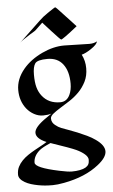

<svg xmlns="http://www.w3.org/2000/svg" viewBox="-65 -738 633 1077"><g transform="rotate(-5 251.5 -199.5)"><path d="M460.9 -474.6Q487.3 -474.6 503.9 -484.9Q502.9 -468.3 465.8 -443.8Q435.1 -423.3 413.1 -418Q431.6 -382.3 431.6 -340.3Q431.6 -298.3 415.3 -265.6Q398.9 -232.9 374.3 -208Q349.6 -183.1 320.8 -164.6Q292 -146 267.3 -130.9Q242.7 -115.7 226.3 -102.5Q210 -89.4 210 -76.4Q210 -63.5 215.6 -54.2Q221.2 -44.9 230 -38.1Q246.1 -24.9 263.9 -18.1Q281.7 -11.2 304 -3.4Q326.2 4.4 351.6 14.9Q377 25.4 403.3 37.8Q429.7 50.3 450.7 65.4Q498.5 99.1 498.5 133.3Q498.5 167.5 448.2 207Q372.6 267.1 252 289.6Q213.4 296.9 187.7 296.9Q162.1 296.9 143.6 295.2Q125 293.5 105.2 289.8Q85.4 286.1 66.4 280.3Q47.4 274.4 32.2 265.6Q-1.5 246.1 -1.5 221.2Q-1.5 196.3 7.8 177.7Q17.1 159.2 32.2 143.6Q47.4 127.9 66.4 115.2Q85.4 102.5 105 91.6Q124.5 80.6 142.6 71Q160.6 61.5 173.8 52.7Q116.2 28.8 116.2 -3.9Q116.2 -36.6 187.5 -84.5Q204.6 -95.7 214.8 -103.5Q193.8 -97.2 167.7 -97.2Q141.6 -97.2 117.2 -110.6Q92.8 -124 75.7 -145.5Q41 -189.9 41 -251.5Q41 -313 86.9 -368.2Q127.4 -416.5 194.8 -448.2Q258.8 -478 318.8 -478ZM168.5 -209Q204.6 -162.6 270 -162.6Q307.1 -162.6 324.2 -199.2Q336.9 -226.1 336.9 -262.2Q336.9 -331.5 306.6 -371.3Q276.4 -411.1 219.2 -411.1Q162.1 -411.1 149.2 -392.1Q136.2 -373 136.2 -329.6Q136.2 -286.1 144 -258.1Q151.9 -230 168.5 -209ZM195.3 60.5Q150.4 79.6 132.8 94.2Q96.7 124.5 96.7 162.6Q96.7 191.4 231 219.7Q278.3 230 301.8 230Q325.2 230 345.7 226.1Q366.2 222.2 378.4 215.1Q390.6 208 395.8 198.2Q400.9 188.5 400.9 172.6Q400.9 156.7 382.8 140.9Q364.7 125 335.7 111.6Q306.6 98.1 195.3 60.5ZM398.4 -579.6Q314.9 -512.7 305.7 -512.7Q302.2 -512.7 256.1 -563.2Q210 -613.8 208 -616.2L167.5 -577.6Q162.1 -572.8 154.3 -568.6Q146.5 -564.5 135.3 -557.1Q89.8 -528.8 75.2 -515.1L197.3 -630.9Q213.9 -647.5 243.2 -667.5Q284.7 -695.8 287.1 -695.8Q289.6 -695.8 297.4 -688Q305.2 -680.2 316.4 -668Q327.6 -655.8 341.1 -641.4Q354.5 -627 366.5 -614.3Q378.4 -601.6 387.2 -591.8Q396 -582 398.4 -579.6Z"/></g></svg>

Font: Fondamento
Style: Regular
Weight: 400
Version: Version 1.000